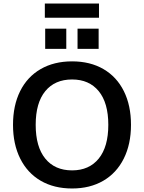

<svg xmlns="http://www.w3.org/2000/svg" viewBox="-20 -1063 819 1092"><path d="M54 -353Q54 -463 94.5 -544.5Q135 -626 211 -670Q287 -714 390 -714Q493 -714 568.5 -670Q644 -626 684.5 -544.5Q725 -463 725 -353Q725 -243 684 -161Q643 -79 567.5 -35Q492 9 390 9Q287 9 211.5 -35Q136 -79 95 -161Q54 -243 54 -353ZM596 -353Q596 -478 541.5 -544.5Q487 -611 390 -611Q292 -611 237.5 -544.5Q183 -478 183 -353Q183 -228 237.5 -161Q292 -94 390 -94Q487 -94 541.5 -161Q596 -228 596 -353ZM237 -900H357V-785H237ZM421 -900H541V-785H421ZM235 -962V-1043H543V-962Z"/></svg>

Font: wassup Sans
Style: Bold
Weight: 700
Version: Version 2.001